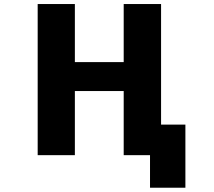

<svg xmlns="http://www.w3.org/2000/svg" viewBox="-20 -752 1040 933"><path d="M581.1 -309.6H343.8V2H163.1V-732.4H343.8V-450.2H581.1V-732.4H762.7V-146.5H880.9V160.2H709V2H702.1H581.1Z"/></svg>

Font: GenEi Gothic M Heavy
Style: Regular
Weight: 800
Designer: o_tamon (Modified); [Source Han Sans]
Ryoko NISHIZUKA  (kana & ideographs); Paul D. Hunt (Latin, Greek & Cyrillic); Wenl
Version: Version 1.1a;Original Version 1.004